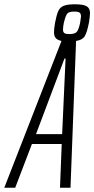

<svg xmlns="http://www.w3.org/2000/svg" viewBox="-60 -876 440 896"><path d="M360 -815Q360 -800 355 -770Q346 -724 335 -706.5Q324 -689 295 -685L269 0H220L228 -204H89L11 0H-40L227 -685Q208 -689 200 -698.5Q192 -708 192 -726Q192 -740 197 -770Q204 -807 212 -824.5Q220 -842 237.5 -849Q255 -856 290 -856Q328 -856 344 -847Q360 -838 360 -815ZM318 -799Q318 -812 311.5 -817Q305 -822 286 -822Q262 -822 254 -812.5Q246 -803 238 -770Q234 -751 234 -738Q234 -726 240.5 -721.5Q247 -717 264 -717Q289 -717 298 -727Q307 -737 314 -770Q318 -794 318 -799ZM230 -250 246 -603H241L108 -250Z"/></svg>

Font: Saira Ultra Condensed Light
Style: Italic
Weight: 300
Width: 1
Italic angle: -12°
Designer: Hector Gatti with collaboration of the Omnibus-Type team
Foundry: Omnibus-Type
Version: Version 1.001; ttfautohint (v1.8)